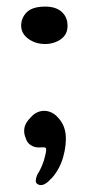

<svg xmlns="http://www.w3.org/2000/svg" viewBox="-20 -456 295 567"><path d="M114 -326Q84.5 -326 63.5 -341.5Q42.5 -357 42.5 -380.5Q42.5 -403 59 -419.8Q75.5 -436.5 114 -436.5Q145 -436.5 162.2 -421Q179.5 -405.5 179.5 -379.5Q179.5 -361 169.5 -349.2Q159.5 -337.5 144.2 -331.8Q129 -326 114 -326ZM96 90Q85 86.5 85.5 78Q86 69.5 90 60Q98 48 104.2 32.8Q110.5 17.5 113 5Q115.5 -4 116.2 -10.8Q117 -17.5 114.5 -19.5Q111.5 -21.5 106.8 -21Q102 -20.5 94.5 -20.5Q81 -20.5 70.2 -27.8Q59.5 -35 56 -48Q49.5 -62.5 52 -77.8Q54.5 -93 69.5 -108Q81.5 -122.5 96.8 -126.8Q112 -131 126.5 -126Q141 -121 151 -109Q170.5 -89 173.8 -59.5Q177 -30 166.5 8Q161 28 150.2 46.2Q139.5 64.5 128 74.5Q120.5 83 112 87.5Q103.5 92 96 90Z"/></svg>

Font: Gluten Thin
Style: Regular
Weight: 400
Version: Version 1.300